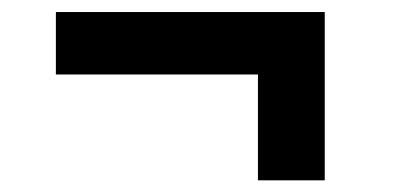

<svg xmlns="http://www.w3.org/2000/svg" viewBox="-20 -438 667 324"><path d="M528 -417.7V-133.7H415.3V-312.3H74.3V-417.7Z"/></svg>

Font: Nata Sans
Style: Regular
Weight: 400
Designer: Daniel Uzquiano Cruz
Version: Version 1.001